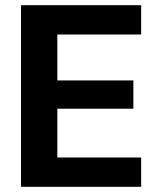

<svg xmlns="http://www.w3.org/2000/svg" viewBox="-20 -720 611 740"><path d="M61 0V-700H524V-587H201V-410H494V-301H201V-113H524V0Z"/></svg>

Font: DM Sans 28pt ExtraBold
Style: Regular
Weight: 800
Version: Version 4.004;gftools[0.9.30]